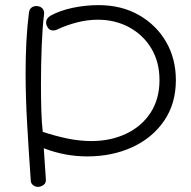

<svg xmlns="http://www.w3.org/2000/svg" viewBox="-20 -542 747 750"><path d="M128 188Q118 188 109 181Q100 174 100 161Q92 46 86 -58.5Q80 -163 80 -258Q80 -320 83 -378.5Q86 -437 93 -492Q95 -508 105.5 -514Q116 -520 126 -518Q139 -517 146.5 -508Q154 -499 152 -485Q146 -439 143 -364Q140 -289 140 -212Q140 -158 141.5 -109Q143 -60 147 -27Q195 -11 243 -1Q291 9 337 9Q412 9 472.5 -19.5Q533 -48 568 -101.5Q603 -155 603 -229Q603 -300 571 -353Q539 -406 484.5 -435.5Q430 -465 362 -465Q322 -465 281 -454.5Q240 -444 204 -427Q197 -423 188 -423Q171 -423 164 -439Q160 -446 160 -454Q160 -469 176 -480Q214 -501 264 -511.5Q314 -522 365 -522Q454 -522 522 -483.5Q590 -445 628.5 -379Q667 -313 667 -229Q667 -137 621 -70Q575 -3 496.5 33Q418 69 321 69Q233 69 151 37L159 156Q161 173 150 180.5Q139 188 128 188Z"/></svg>

Font: Hachi Maru Pop
Style: Regular
Weight: 400
Designer: Nontynet
Foundry: Nontynet
Version: Version 1.300